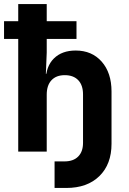

<svg xmlns="http://www.w3.org/2000/svg" viewBox="-20 -750 640 950"><path d="M250 180V48.6H298.9Q343.1 48.6 366.9 24.4Q390.8 0.3 390.8 -42.9V-283Q390.8 -328.4 367.1 -353.3Q343.4 -378.1 300.5 -378.1Q258 -378.1 234.6 -352.9Q211.2 -327.7 211.2 -281.5V0H70.2V-557.3H0V-645H70.2V-730H211.2V-645H358.5V-557.3H211.2V-490L206.9 -385H247.2L206.9 -352.1Q206.9 -421.4 246.6 -460.7Q286.3 -500 354.5 -500Q434.9 -500 483.4 -444.8Q531.8 -389.5 531.8 -297.3V-38.6Q531.8 62.6 471.8 121.3Q411.8 180 308.2 180Z"/></svg>

Font: JetBrains Mono
Style: Regular
Weight: 400
Monospace: yes
Designer: Philipp Nurullin, Konstantin Bulenkov
Foundry: JetBrains
Version: Version 2.305